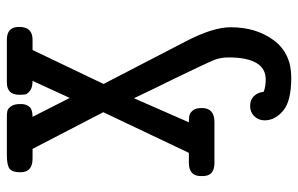

<svg xmlns="http://www.w3.org/2000/svg" viewBox="-176 -475 877 565"><g transform="rotate(-90 262.5 -192.5)"><path d="M26.9 -38.1Q25.9 -75.2 65.9 -75.2H95.2L214.8 -327.1L106.9 -535.2H78.1Q38.1 -535.2 38.1 -570.8Q38.1 -595.7 49.1 -603.3Q60.1 -610.8 87.9 -610.8H200.2Q211.4 -610.8 218.3 -609.4Q225.1 -607.9 231.9 -598.9Q238.8 -589.8 238.8 -571.8Q239.7 -556.6 231.9 -545.9Q224.1 -535.2 201.2 -535.2L256.8 -425.8L307.1 -535.2Q287.1 -535.2 277.6 -543Q268.1 -550.8 267.1 -556.9Q266.1 -563 266.1 -574.2Q266.1 -611.3 303.2 -610.8H428.2Q466.3 -610.8 465.8 -574.2Q465.8 -535.2 428.2 -535.2H397.9L297.9 -326.2L422.9 -85Q464.8 -4.9 464.8 47.9Q464.8 123 426.5 174.6Q388.2 226.1 316.9 226.1Q247.1 226.1 219 202.1Q190.9 178.2 190.9 147.9Q190.9 129.9 202.9 117.4Q214.8 105 232.9 105Q251 105 262 116Q272.9 127 274.9 145Q290 150.9 311 150.9Q376 150.9 376 41Q376 18.1 368.4 -1Q360.8 -20 314.9 -115.2Q279.8 -186 255.9 -236.8L185.1 -75.2Q199.2 -75.2 206.1 -73.5Q212.9 -71.8 220 -63.5Q227.1 -55.2 227.1 -37.1Q227.1 0 186 0H64.9Q24.9 0 26.9 -38.1Z"/></g></svg>

Font: CMU Typewriter Text
Style: Bold
Weight: 700
Version: Version 0.7.0